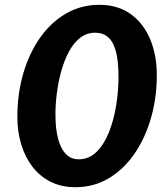

<svg xmlns="http://www.w3.org/2000/svg" viewBox="-20 -773 702 801"><path d="M294.3 8Q236.6 8 191.5 -14.6Q146.3 -37.1 115.5 -77.2Q84.7 -117.2 68.6 -170.5Q52.4 -223.8 52.4 -285.3Q52.4 -382 77.2 -466.9Q102 -551.7 147.4 -616Q192.8 -680.3 255.6 -716.6Q318.5 -752.9 394.2 -752.9Q471.3 -752.9 524.9 -714.5Q578.5 -676 606.3 -609.6Q634.2 -543.2 634.2 -459.3Q634.2 -365.5 610 -281.1Q585.8 -196.7 541 -131.6Q496.1 -66.5 433.7 -29.2Q371.3 8 294.3 8ZM307.9 -108.4Q351.7 -108.4 383.3 -139.9Q414.9 -171.5 435.1 -222.9Q455.3 -274.2 464.8 -334.4Q474.4 -394.6 474.4 -451.5Q474.4 -518.4 463.4 -558.9Q452.4 -599.4 430.8 -617.9Q409.3 -636.4 377.9 -636.5Q341.7 -636.8 314.1 -615.1Q286.6 -593.3 267.1 -556.7Q247.7 -520 235.3 -475.1Q222.9 -430.3 217.1 -383.6Q211.3 -336.9 211.3 -295.5Q211.3 -235.2 222.5 -193.6Q233.6 -151.9 255.2 -130.2Q276.8 -108.4 307.9 -108.4Z"/></svg>

Font: Merriweather Sans Variable Regular
Style: Italic
Weight: 300
Italic angle: -8°
Designer: Eben Sorkin
Foundry: Eben Sorkin
Version: Version 2.001